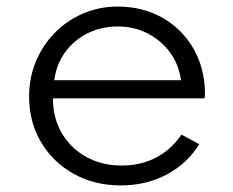

<svg xmlns="http://www.w3.org/2000/svg" viewBox="-20 -548 708 584"><path d="M347.5 16Q267 16 203.8 -19.5Q140.5 -55 104.5 -116.2Q68.5 -177.5 68.5 -254Q68.5 -311.5 89.2 -361.2Q110 -411 147 -448.5Q184 -486 233 -507Q282 -528 337.5 -528Q413.5 -528 472.8 -494.8Q532 -461.5 566.8 -403Q601.5 -344.5 603.5 -268Q603.5 -262 603.2 -258.2Q603 -254.5 602 -249H141Q141 -189 168 -143Q195 -97 242.2 -70.8Q289.5 -44.5 350.5 -44.5Q408.5 -44.5 454.8 -68.8Q501 -93 532 -138.5L586 -109.5Q549.5 -50 486.8 -17Q424 16 347.5 16ZM145 -304H530.5Q524 -352 497 -388.8Q470 -425.5 428.8 -446.5Q387.5 -467.5 338.5 -467.5Q288 -467.5 246.5 -446.8Q205 -426 178.2 -389.2Q151.5 -352.5 145 -304Z"/></svg>

Font: Spartan Thin
Style: Regular
Weight: 400
Version: Version 1.004